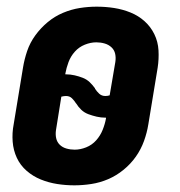

<svg xmlns="http://www.w3.org/2000/svg" viewBox="-20 -548 540 576"><path d="M203 8Q177 8 151.5 4Q126 0 102.5 -9.5Q79 -19 60 -35.5Q41 -52 30.5 -74.5Q20 -97 18 -123Q16 -149 21 -175L49 -345Q53 -370 61.5 -395Q70 -420 86 -442Q102 -464 123 -481.5Q144 -499 169 -509.5Q194 -520 219.5 -524Q245 -528 270 -528Q297 -528 322.5 -524Q348 -520 371.5 -510.5Q395 -501 413.5 -484.5Q432 -468 443 -445.5Q454 -423 455.5 -397Q457 -371 453 -345L425 -175Q421 -150 412 -125Q403 -100 387.5 -78Q372 -56 350.5 -38.5Q329 -21 304.5 -10.5Q280 0 254 4Q228 8 203 8ZM296 -260Q299 -260 302.5 -260.5Q306 -261 309 -262L326 -362Q328 -375 325.5 -386.5Q323 -398 314.5 -406Q306 -414 294 -417.5Q282 -421 269 -421Q252 -421 234.5 -414Q217 -407 204.5 -393Q192 -379 185.5 -361.5Q179 -344 176 -327V-325H178Q191 -325 204 -322Q217 -319 228.5 -314.5Q240 -310 249 -301.5Q258 -293 265 -283V-282Q270 -274 277.5 -267Q285 -260 296 -260ZM204 -99Q221 -99 238.5 -106Q256 -113 268.5 -127Q281 -141 288 -158.5Q295 -176 298 -193V-195H296Q283 -195 270 -198Q257 -201 245 -205.5Q233 -210 224 -218.5Q215 -227 209 -237L208 -238Q203 -246 196 -253Q189 -260 178 -260Q175 -260 171.5 -259.5Q168 -259 164 -258L148 -158Q146 -145 148.5 -133.5Q151 -122 159 -114Q167 -106 179 -102.5Q191 -99 204 -99Z"/></svg>

Font: Iosevka SS18 Heavy
Style: Italic
Weight: 900
Italic angle: -9°
Monospace: yes
Designer: Belleve Invis
Foundry: Belleve Invis
Version: Version 25.1.1; ttfautohint (v1.8.4)